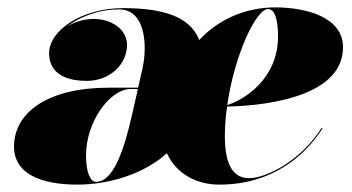

<svg xmlns="http://www.w3.org/2000/svg" viewBox="-20 -490 952 520"><path d="M274 -252.5C112 -252.5 18 -187 18 -93C18 -19 91 10 190 10C276.5 10 371 -19.5 432 -75C459 -16 516 10 574 10C715 10 805 -66 854 -143H850.5C799 -60.5 706.5 -7.5 654 -7.5C605 -7.5 589 -56.5 589 -120C589 -147 591 -174.5 595 -201.5C663 -202.5 909 -216.5 909 -362C909 -444 808 -470 726 -470C645 -470 572 -438 519.5 -381.5C494 -449 412.5 -468 313 -468C202 -468 113 -408 113 -346C113 -300 145 -271 215 -271C280 -271 324 -318 324 -368C324 -429 237 -463 162 -418.5C192.5 -441.5 241.5 -464.5 303 -464.5C373 -464.5 380 -369 366 -305L354 -252.5ZM733 -391.5C733 -275 639 -218.5 595.5 -205.5C615 -341.5 673.5 -465.5 706 -465.5C727 -465.5 733 -428.5 733 -391.5ZM240 2.5C225 2.5 213 -22 213 -69C213 -161 278 -249 334 -249H353.5L338 -181C316 -83 287 2.5 240 2.5Z"/></svg>

Font: Bodoni* 48pt Fatface
Style: Italic
Weight: 900
Italic angle: -13°
Version: Version 2.3